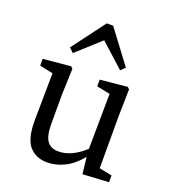

<svg xmlns="http://www.w3.org/2000/svg" viewBox="-138 -847 858 962"><g transform="rotate(20 291.5 -365.5)"><path d="M223 13Q162 13 127 -27.5Q92 -68 93 -167L96 -416L25 -431V-467L172 -481L182 -471L177 -331V-176Q177 -111 197 -84.5Q217 -58 257 -58Q327 -58 397 -123L400 -417L329 -431V-467L474 -481L484 -471L481 -331V-50L549 -36V0L410 8L400 -81Q360 -32 314.5 -9.5Q269 13 223 13ZM409 -546 283 -660 157 -546 134 -568 266 -744H300L432 -568Z"/></g></svg>

Font: Source Serif Pro
Style: Regular
Weight: 400
Designer: Frank Grießhammer
Foundry: Adobe Systems Incorporated
Version: Version 3.001;hotconv 1.0.111;makeotfexe 2.5.65597